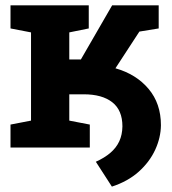

<svg xmlns="http://www.w3.org/2000/svg" viewBox="-20 -548 640 713"><path d="M395.5 145 335.9 52.7Q368.2 38.1 389.9 19.5Q411.6 1 422.9 -23.2Q434.1 -47.4 434.6 -78.6Q434.6 -138.7 397 -168.2Q359.4 -197.8 291 -197.8H237.3V-100.1L313.5 -85.4V0H19V-85.4L95.2 -100.1V-427.7L19 -442.4V-528.3H309.6V-442.4L237.3 -427.7V-327.1H280.3L396.5 -528.3H569.3V-442.4L497.6 -430.7L408.7 -294.4Q485.8 -272.5 531.7 -218Q577.6 -163.6 577.6 -83Q577.1 -37.1 556.4 8.1Q535.6 53.2 495.4 89.4Q455.1 125.5 395.5 145Z"/></svg>

Font: Roboto Slab LO
Style: Bold
Weight: 700
Designer: Google
Version: Version 2.000